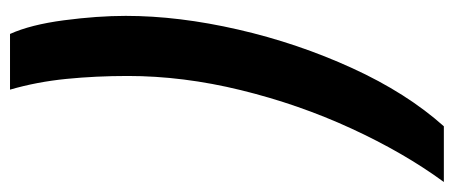

<svg xmlns="http://www.w3.org/2000/svg" viewBox="-288 -482 928 393"><g transform="rotate(90 176.5 -286.0)"><path d="M164 158Q148 103 142 42.5Q136 -18 136 -83Q136 -196 165 -314.5Q194 -433 243.5 -540.5Q293 -648 353 -730H239Q171 -654 120 -542.5Q69 -431 41 -309Q13 -187 13 -79Q13 -21 22 47.5Q31 116 50 158Z"/></g></svg>

Font: Noto Sans UI Condensed ExtraBold
Style: Italic
Weight: 800
Width: 3
Designer: Monotype Design Team
Foundry: Monotype Imaging Inc.
Version: 1.001